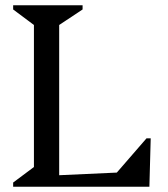

<svg xmlns="http://www.w3.org/2000/svg" viewBox="-20 -710 638 730"><path d="M30 0V-16L109 -75V-615L30 -674V-690H294V-674L205 -615V0ZM187 0V-43L538 -59V0ZM413 0V-41L537 -184H553L548 0Z"/></svg>

Font: Platypi Light
Style: Regular
Weight: 300
Designer: David Sargent
Foundry: Bolt Cutter Type
Version: Version 1.200